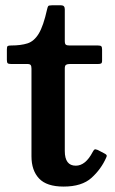

<svg xmlns="http://www.w3.org/2000/svg" viewBox="-20 -692 434 726"><path d="M381.5 -96Q362.5 -52.5 326 -19.5Q289.5 13.5 220.5 13.5Q156.5 13.5 127.8 -17Q99 -47.5 99 -101V-432.5Q99 -442 96 -446Q93 -450 83.5 -450H22.5Q12.5 -450 9.2 -452.8Q6 -455.5 6 -465.5V-505Q6 -515.5 9 -517.8Q12 -520 22 -520Q59 -520 84 -528Q109 -536 126.5 -564.8Q144 -593.5 158 -656.5Q160 -665.5 162.2 -668.8Q164.5 -672 176.5 -672H211Q225 -672 225 -657V-537Q225 -526 229 -523Q233 -520 243.5 -520H350.5Q360 -520 363 -517Q366 -514 366 -504.5V-462.5Q366 -454 362.2 -452Q358.5 -450 350.5 -450H244Q234.5 -450 229.8 -447Q225 -444 225 -433.5V-121Q225 -65.5 266.5 -65.5Q303.5 -65.5 330.5 -117.5Q334.5 -125 337.5 -126.8Q340.5 -128.5 349.5 -125L372.5 -113Q380 -109.5 382.5 -106.2Q385 -103 381.5 -96Z"/></svg>

Font: Besley SemiBold
Style: Regular
Weight: 600
Designer: Owen Earl
Foundry: indestructible type*
Version: Version 2.001; ttfautohint (v1.8.3)